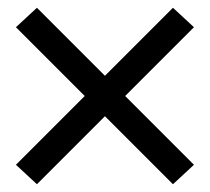

<svg xmlns="http://www.w3.org/2000/svg" viewBox="-20 -587 540 494"><path d="M75 -113 21 -163 198 -340 21 -517 75 -567 250 -392 425 -567 479 -517 302 -340 479 -163 425 -113 250 -288Z"/></svg>

Font: Iosevka Term
Style: Regular
Weight: 400
Monospace: yes
Designer: Belleve Invis
Foundry: Belleve Invis
Version: Version 30.0.1